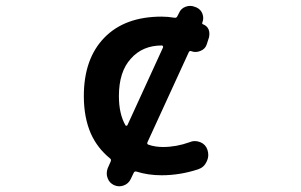

<svg xmlns="http://www.w3.org/2000/svg" viewBox="-20 -615 1040 663"><path d="M374 24.4Q357.4 16.6 351.6 0Q348.6 -7.8 348.6 -15.6Q348.6 -24.4 351.6 -33.2L362.3 -57.6Q365.2 -64.5 359.4 -68.4Q316.4 -103.5 293.9 -153.3Q269.5 -209 269.5 -283.2Q269.5 -412.1 340.3 -484.9Q411.1 -557.6 538.1 -557.6Q559.6 -557.6 583 -553.7Q589.8 -552.7 592.8 -559.6L597.7 -569.3Q604.5 -585.9 621.1 -591.8Q628.9 -594.7 636.7 -594.7Q645.5 -594.7 654.3 -590.8L659.2 -588.9Q673.8 -582 679.2 -566.9Q684.6 -551.8 678.7 -537.1Q676.8 -533.2 680.7 -531.2Q694.3 -526.4 700.2 -513.7Q703.1 -505.9 703.1 -498Q703.1 -493.2 702.1 -487.3L694.3 -462.9Q689.5 -446.3 672.9 -439.5Q664.1 -435.5 655.3 -435.5Q647.5 -435.5 639.6 -438.5Q634.8 -440.4 631.8 -434.6L489.3 -124Q486.3 -117.2 493.2 -115.2Q515.6 -107.4 543 -107.4Q588.9 -107.4 634.8 -124Q643.6 -127.9 652.3 -127.9Q662.1 -127.9 671.9 -124Q690.4 -116.2 696.3 -97.7Q699.2 -88.9 699.2 -80.1Q699.2 -68.4 693.4 -56.6Q684.6 -37.1 664.1 -30.3Q601.6 -9.8 538.1 -9.8Q491.2 -9.8 451.2 -22.5Q444.3 -24.4 441.4 -17.6L431.6 2.9Q423.8 19.5 407.2 25.4Q399.4 28.3 391.6 28.3Q382.8 28.3 374 24.4ZM431.6 -412.1Q390.6 -367.2 390.6 -283.2Q390.6 -221.7 413.1 -182.6Q414.1 -180.7 416 -180.7Q418.9 -180.7 419.9 -182.6L543 -451.2Q543.9 -453.1 542.5 -455.6Q541 -458 539.1 -458Q471.7 -458 431.6 -412.1Z"/></svg>

Font: Rounded Mgen+ 2m medium
Style: Regular
Weight: 500
Designer: [Source Han Sans]
Ryoko NISHIZUKA  (kana & ideographs); Paul D. Hunt (Latin, Greek & Cyrillic); Wenlong ZHANG  (bopomofo
Version: Version 1.059.20150602